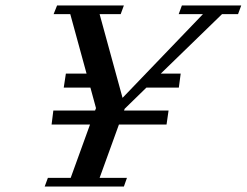

<svg xmlns="http://www.w3.org/2000/svg" viewBox="-20 -683 903 703"><path d="M143.6 0 155.3 -31.7H238.8L309.6 -227.1H168.9L175.3 -278.3H328.1L331.5 -287.1L311 -362.3H213.4L221.2 -413.6H296.9L237.3 -631.3H176.3L189 -663.1H433.6L421.9 -631.3H344.7L428.7 -324.7L723.1 -631.3H634.3L646 -663.1H863.3L851.6 -631.3H793L568.8 -413.6H641.6L634.8 -362.3H516.1L436.5 -284.7L434.1 -278.3H597.2L589.8 -227.1H415.5L344.7 -31.7H444.8L433.6 0Z"/></svg>

Font: Elstob 10pt Medium
Style: Italic
Weight: 500
Italic angle: -20°
Designer: Peter S. Baker
Version: Version 1.015